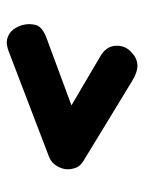

<svg xmlns="http://www.w3.org/2000/svg" viewBox="53 -621 437 583"><g transform="rotate(90 271.5 -329.5)"><path d="M141.5 -139.5Q114.5 -128 96.8 -133.2Q79 -138.5 69.2 -152Q59.5 -165.5 56 -179.5Q50.5 -199.5 56 -220Q61.5 -240.5 100 -254L300 -328L152 -415Q120.5 -433 119 -461.8Q117.5 -490.5 137.5 -509Q155 -526.5 176 -528.2Q197 -530 228 -511L468.5 -364.5Q484.5 -354.5 489.2 -341.8Q494 -329 494 -316.5Q494 -300 483.8 -283.2Q473.5 -266.5 456.5 -260Z"/></g></svg>

Font: Edu AU VIC WA NT Hand
Style: Bold
Weight: 700
Version: Version 1.001